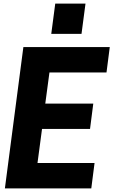

<svg xmlns="http://www.w3.org/2000/svg" viewBox="-20 -1040 626 1060"><path d="M452 -853ZM430 -853H263L285 -1020H452ZM484 0H7L109 -780H586L568 -640H253L230 -468H495L477 -328H212L187 -140H502Z"/></svg>

Font: Tanohe Sans
Style: Bold Italic
Weight: 700
Designer: Village Type and Design LLC & Cristiano Sobral
Foundry: Cooper Hewitt Smithsonian Design Museum
Version: Version 1.00;September 29, 2021;FontCreator 13.0.0.2655 64-b